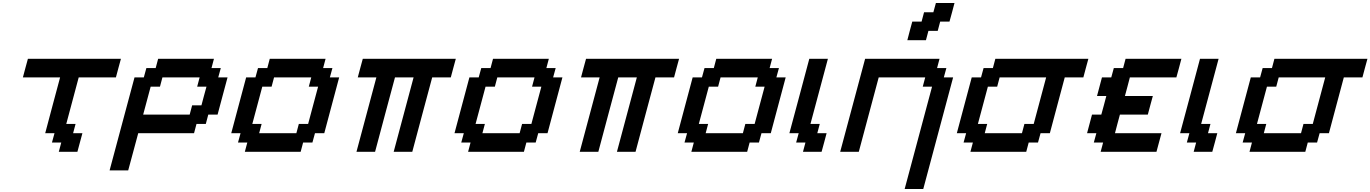

<svg xmlns="http://www.w3.org/2000/svg" viewBox="-20 -1020 9207 1290"><path d="M375 0H500Q505.9 -21 516.8 -62.5Q527.8 -104 533.7 -125H471.2L487.8 -187.5H425.3L508.8 -500H758.8Q764.2 -520.5 775.4 -562.3Q786.6 -604 792.5 -625H167.5Q161.6 -604 150.4 -562.3Q139.2 -520.5 133.8 -500H383.8Q366.7 -437.5 333.5 -312.5Q300.3 -187.5 283.7 -125H346.2L329.1 -62.5H391.6Z M716.3 125H841.3Q852.5 83.5 875 0.2Q897.5 -83 908.7 -125H1283.7L1300.3 -187.5H1362.8L1379.4 -250H1441.9Q1453.1 -292 1475.3 -375.2Q1497.6 -458.5 1508.8 -500H1446.3L1463.4 -562.5H1400.9L1417.5 -625H1042.5L1025.9 -562.5H963.4L946.3 -500H883.8Q856 -396 800 -187.5Q744.1 21 716.3 125ZM1254.4 -250H941.9L992.2 -437.5H1054.7L1071.3 -500H1321.3L1304.7 -437.5H1367.2Q1361.3 -417 1350.1 -375Q1338.9 -333 1333.5 -312.5H1271Z M1625 0H2000L2016.6 -62.5H2079.1L2096.2 -125H2158.7Q2175.3 -187.5 2208.7 -312.5Q2242.2 -437.5 2258.8 -500H2196.3L2213.4 -562.5H2150.9L2167.5 -625H1792.5L1775.9 -562.5H1713.4L1696.3 -500H1633.8Q1617.2 -437.5 1583.7 -312.5Q1550.3 -187.5 1533.7 -125H1596.2L1579.1 -62.5H1641.6ZM1971.2 -125H1721.2L1737.8 -187.5H1675.3Q1686.5 -229 1708.7 -312.3Q1731 -395.5 1742.2 -437.5H1804.7L1821.3 -500H2071.3L2054.7 -437.5H2117.2Q2106 -396 2083.7 -312.5Q2061.5 -229 2050.3 -187.5H1987.8Z M2625 0H2750Q2772 -83 2816.7 -250Q2861.3 -417 2883.8 -500H3008.8Q3014.2 -520.5 3025.4 -562.3Q3036.6 -604 3042.5 -625H2417.5Q2411.6 -604 2400.4 -562.3Q2389.2 -520.5 2383.8 -500H2508.8Q2486.8 -417 2441.9 -250Q2397 -83 2375 0H2500Q2522 -83 2566.7 -250Q2611.3 -417 2633.8 -500H2758.8Q2736.8 -417 2691.9 -250Q2647 -83 2625 0Z M3125 0H3500L3516.6 -62.5H3579.1L3596.2 -125H3658.7Q3675.3 -187.5 3708.7 -312.5Q3742.2 -437.5 3758.8 -500H3696.3L3713.4 -562.5H3650.9L3667.5 -625H3292.5L3275.9 -562.5H3213.4L3196.3 -500H3133.8Q3117.2 -437.5 3083.7 -312.5Q3050.3 -187.5 3033.7 -125H3096.2L3079.1 -62.5H3141.6ZM3471.2 -125H3221.2L3237.8 -187.5H3175.3Q3186.5 -229 3208.7 -312.3Q3231 -395.5 3242.2 -437.5H3304.7L3321.3 -500H3571.3L3554.7 -437.5H3617.2Q3606 -396 3583.7 -312.5Q3561.5 -229 3550.3 -187.5H3487.8Z M4125 0H4250Q4272 -83 4316.7 -250Q4361.3 -417 4383.8 -500H4508.8Q4514.2 -520.5 4525.4 -562.3Q4536.6 -604 4542.5 -625H3917.5Q3911.6 -604 3900.4 -562.3Q3889.2 -520.5 3883.8 -500H4008.8Q3986.8 -417 3941.9 -250Q3897 -83 3875 0H4000Q4022 -83 4066.7 -250Q4111.3 -417 4133.8 -500H4258.8Q4236.8 -417 4191.9 -250Q4147 -83 4125 0Z M4625 0H5000L5016.6 -62.5H5079.1L5096.2 -125H5158.7Q5175.3 -187.5 5208.7 -312.5Q5242.2 -437.5 5258.8 -500H5196.3L5213.4 -562.5H5150.9L5167.5 -625H4792.5L4775.9 -562.5H4713.4L4696.3 -500H4633.8Q4617.2 -437.5 4583.7 -312.5Q4550.3 -187.5 4533.7 -125H4596.2L4579.1 -62.5H4641.6ZM4971.2 -125H4721.2L4737.8 -187.5H4675.3Q4686.5 -229 4708.7 -312.3Q4731 -395.5 4742.2 -437.5H4804.7L4821.3 -500H5071.3L5054.7 -437.5H5117.2Q5106 -396 5083.7 -312.5Q5061.5 -229 5050.3 -187.5H4987.8Z M5375 0H5500Q5505.9 -21 5517.1 -62.5Q5528.3 -104 5533.7 -125H5471.2L5487.8 -187.5H5425.3L5542.5 -625H5417.5Q5395.5 -542 5350.8 -375Q5306.2 -208 5283.7 -125H5346.2L5329.1 -62.5H5391.6Z M6058.1 250H6183.1L6383.8 -500H6321.3L6338.4 -562.5H6275.9L6292.5 -625H5792.5Q5764.6 -520.5 5708.7 -312.3Q5652.8 -104 5625 0H5750Q5772 -83 5816.9 -250Q5861.8 -417 5883.8 -500H6196.3L6179.7 -437.5H6242.2ZM6076.2 -750H6201.2L6217.8 -812.5H6280.3L6296.9 -875H6359.4Q6365.2 -895.5 6376.5 -937.3Q6387.7 -979 6393.1 -1000H6268.1L6251 -937.5H6188.5L6171.9 -875H6109.4Q6103.5 -854 6092.5 -812.5Q6081.5 -771 6076.2 -750Z M6500 0H6875L6891.6 -62.5H6954.1L6971.2 -125H7033.7Q7050.3 -187.5 7083.7 -312.5Q7117.2 -437.5 7133.8 -500H7258.8Q7264.2 -520.5 7275.4 -562.3Q7286.6 -604 7292.5 -625H6667.5L6650.9 -562.5H6588.4L6571.3 -500H6508.8Q6492.2 -437.5 6458.7 -312.5Q6425.3 -187.5 6408.7 -125H6471.2L6454.1 -62.5H6516.6ZM6846.2 -125H6596.2L6612.8 -187.5H6550.3Q6561.5 -229 6583.7 -312.3Q6606 -395.5 6617.2 -437.5H6679.7L6696.3 -500H7008.8L6925.3 -187.5H6862.8Z M7375 0H7750Q7755.9 -21 7766.8 -62.5Q7777.8 -104 7783.7 -125H7471.2Q7476.6 -145.5 7487.5 -187.3Q7498.5 -229 7504.4 -250H7691.9Q7697.3 -270.5 7708.5 -312.3Q7719.7 -354 7725.6 -375H7538.1Q7543.9 -396 7554.9 -437.5Q7565.9 -479 7571.3 -500H7883.8Q7889.6 -520.5 7900.9 -562.3Q7912.1 -604 7917.5 -625H7542.5L7525.9 -562.5H7463.4L7446.3 -500H7383.8Q7378.4 -479 7367.2 -437.5Q7356 -396 7350.6 -375H7413.1Q7407.7 -354 7396.5 -312.3Q7385.3 -270.5 7379.4 -250H7316.9Q7311.5 -229 7300.3 -187.3Q7289.1 -145.5 7283.7 -125H7346.2L7329.1 -62.5H7391.6Z M8000 0H8125Q8130.9 -21 8142.1 -62.5Q8153.3 -104 8158.7 -125H8096.2L8112.8 -187.5H8050.3L8167.5 -625H8042.5Q8020.5 -542 7975.8 -375Q7931.2 -208 7908.7 -125H7971.2L7954.1 -62.5H8016.6Z M8375 0H8750L8766.6 -62.5H8829.1L8846.2 -125H8908.7Q8925.3 -187.5 8958.7 -312.5Q8992.2 -437.5 9008.8 -500H9133.8Q9139.2 -520.5 9150.4 -562.3Q9161.6 -604 9167.5 -625H8542.5L8525.9 -562.5H8463.4L8446.3 -500H8383.8Q8367.2 -437.5 8333.7 -312.5Q8300.3 -187.5 8283.7 -125H8346.2L8329.1 -62.5H8391.6ZM8721.2 -125H8471.2L8487.8 -187.5H8425.3Q8436.5 -229 8458.7 -312.3Q8481 -395.5 8492.2 -437.5H8554.7L8571.3 -500H8883.8L8800.3 -187.5H8737.8Z"/></svg>

Font: Faithful 32x
Style: Oblique
Weight: 400
Foundry: Faithful Resource Pack
Version: Version 1.0; January 27, 2023